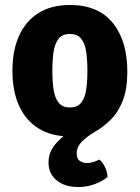

<svg xmlns="http://www.w3.org/2000/svg" viewBox="-20 -534 562 772"><path d="M30 -249.5Q30 -330 56.2 -389.2Q82.5 -448.5 134.2 -481.2Q186 -514 261.5 -514Q375 -514 433.5 -441.8Q492 -369.5 492 -245.5Q492 -177 474.2 -130.8Q456.5 -84.5 427.2 -54.8Q398 -25 363.5 -5Q333 12.5 310.8 34Q288.5 55.5 288.5 83Q288.5 104.5 300.8 113Q313 121.5 329.5 121.5Q343.5 121.5 356.8 117Q370 112.5 380 107.5Q392.5 118.5 401.8 137Q411 155.5 412.5 177.5Q393.5 194 362 206Q330.5 218 294 218Q240.5 218 207.8 191Q175 164 175 119Q175 76 206.5 41.2Q238 6.5 274.5 -14.5L291.5 13Q282.5 13.5 275.2 14Q268 14.5 260 14.5Q187.5 14.5 136 -17Q84.5 -48.5 57.2 -107.5Q30 -166.5 30 -249.5ZM190.5 -249.5Q190.5 -208.5 195.2 -175Q200 -141.5 215.2 -121.8Q230.5 -102 261 -102Q292 -102 307 -121.8Q322 -141.5 326.8 -175Q331.5 -208.5 331.5 -249.5Q331.5 -291 326.8 -324.5Q322 -358 307 -377.8Q292 -397.5 261 -397.5Q230.5 -397.5 215.2 -377.8Q200 -358 195.2 -324.5Q190.5 -291 190.5 -249.5Z"/></svg>

Font: Signika Light
Style: Bold
Weight: 700
Version: Version 2.003;gftools[0.9.32]